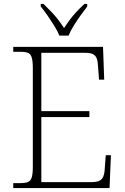

<svg xmlns="http://www.w3.org/2000/svg" viewBox="-20 -951 633 971"><path d="M47 0V-25H84Q108 -25 121.5 -30.5Q135 -36 140.5 -54Q146 -72 146 -108V-605Q146 -642 140.5 -660Q135 -678 122 -683.5Q109 -689 84 -689H47V-714H501L507 -548H481L476 -612Q475 -639 469.5 -654.5Q464 -670 450.5 -677Q437 -684 410 -684H189V-389H432V-359H189V-30H442Q469 -30 483 -37Q497 -44 503 -60Q509 -76 510 -102L515 -166H541L534 0ZM280 -771Q271 -794 254.5 -820.5Q238 -847 220 -873Q202 -899 186 -918V-931H200Q223 -909 241 -890Q259 -871 274 -851.5Q289 -832 304 -809Q319 -832 333.5 -851.5Q348 -871 365.5 -890Q383 -909 407 -931H421V-918Q406 -899 387.5 -873Q369 -847 352.5 -820.5Q336 -794 327 -771Z"/></svg>

Font: Noto Serif Armenian ExtraLight
Style: Regular
Weight: 250
Version: Version 2.007